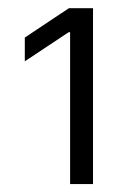

<svg xmlns="http://www.w3.org/2000/svg" viewBox="-20 -820 340 476"><path d="M153.8 -363.6H210.6V-799.7H150.9L41.5 -726.9V-668L150.2 -740.1H153.8Z"/></svg>

Font: Karasuma Gothic
Style: Light
Weight: 300
Designer: Rasmus Andersson / Ryoko Nishizuka
Foundry: rsms
Version: Version 1.00